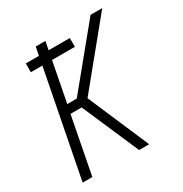

<svg xmlns="http://www.w3.org/2000/svg" viewBox="-158 -790 866 910"><g transform="rotate(-30 275.0 -335.0)"><path d="M343 0 208 -311H147L87 0H34L146 -576H83V-624H155L164 -670H217L208 -624H324V-576H199L157 -359H209L464 -670H528L254 -335L398 0Z"/></g></svg>

Font: Lode Dark Term
Style: Italic
Weight: 400
Italic angle: -11°
Monospace: yes
Designer: Belleve Invis
Foundry: Belleve Invis
Version: Version 29.2.0